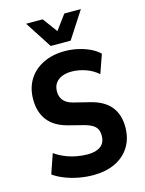

<svg xmlns="http://www.w3.org/2000/svg" viewBox="-136 -1005 830 1097"><g transform="rotate(-15 279.0 -456.5)"><path d="M278 11Q235 11 192 3Q149 -5 111 -20Q73 -35 45 -55L85 -171Q111 -152 143.5 -138.5Q176 -125 210.5 -118.5Q245 -112 277 -112Q326 -112 353.5 -132.5Q381 -153 381 -195Q381 -218 373 -233.5Q365 -249 348 -259.5Q331 -270 306 -277L212 -301Q133 -321 94.5 -370Q56 -419 56 -495Q56 -562 86.5 -611.5Q117 -661 172.5 -688.5Q228 -716 300 -716Q340 -716 378 -707.5Q416 -699 448 -684Q480 -669 503 -647L464 -536Q433 -564 391 -578.5Q349 -593 308 -593Q275 -593 250.5 -582.5Q226 -572 212.5 -552.5Q199 -533 199 -504Q199 -471 217.5 -450Q236 -429 272 -420L364 -397Q445 -378 484.5 -330.5Q524 -283 524 -208Q524 -141 493.5 -91.5Q463 -42 407.5 -15.5Q352 11 278 11ZM232 -765 129 -924H227L291 -837L355 -924H453L350 -765Z"/></g></svg>

Font: Nunito Sans 10pt Condensed ExtraBold
Style: Regular
Weight: 800
Width: 3
Designer: Vernon Adams
Foundry: Vernon Adams
Version: Version 3.101;gftools[0.9.27]